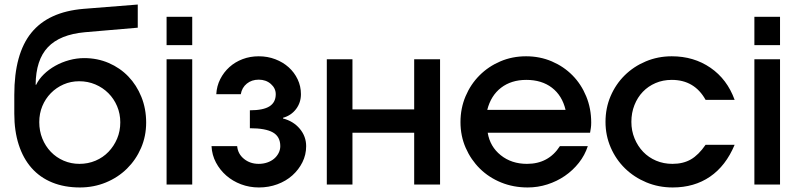

<svg xmlns="http://www.w3.org/2000/svg" viewBox="-20 -813 3514 846"><path d="M139 -439Q151 -464 173 -485.5Q195 -507 223.5 -523Q252 -539 285 -548Q318 -557 351 -557Q409 -557 459 -535.5Q509 -514 545.5 -476Q582 -438 603 -386Q624 -334 624 -273Q624 -213 601.5 -161Q579 -109 539.5 -70Q500 -31 446.5 -9Q393 13 332 13Q264 13 210 -9Q156 -31 119 -73Q82 -115 62.5 -175.5Q43 -236 43 -312V-395Q43 -576 118 -668.5Q193 -761 348 -774L587 -793V-691L354 -671Q244 -661 191 -605Q138 -549 137 -440ZM330 -91Q368 -91 401 -105Q434 -119 458 -144Q482 -169 496 -202Q510 -235 510 -274Q510 -312 496 -345Q482 -378 457.5 -402.5Q433 -427 400 -441Q367 -455 329 -455Q292 -455 260 -441Q228 -427 204 -402.5Q180 -378 166.5 -345.5Q153 -313 153 -275Q153 -236 166.5 -202.5Q180 -169 204 -144Q228 -119 260.5 -105Q293 -91 330 -91Z M714 -552H827V0H714ZM714 -739H827V-614H714Z M1025 -169Q1028 -135 1055 -113Q1082 -91 1120 -91Q1140 -91 1157.5 -97Q1175 -103 1187.5 -113.5Q1200 -124 1207.5 -138.5Q1215 -153 1215 -169Q1215 -211 1182.5 -229.5Q1150 -248 1081 -248V-327Q1140 -327 1167.5 -344.5Q1195 -362 1195 -398Q1195 -424 1173.5 -443Q1152 -462 1120 -462Q1089 -462 1067.5 -444.5Q1046 -427 1041 -398H933Q935 -434 950.5 -464.5Q966 -495 991 -517.5Q1016 -540 1049 -552.5Q1082 -565 1120 -565Q1159 -565 1193 -552Q1227 -539 1252 -516.5Q1277 -494 1291.5 -463.5Q1306 -433 1306 -398Q1306 -361 1284.5 -332.5Q1263 -304 1227 -294V-291Q1273 -279 1301 -245.5Q1329 -212 1329 -169Q1329 -131 1312.5 -98Q1296 -65 1268 -40Q1240 -15 1202 -1Q1164 13 1121 13Q1079 13 1042 -1Q1005 -15 977 -39.5Q949 -64 931.5 -97Q914 -130 912 -169Z M1420 -552H1533V-331H1805V-552H1919V0H1805V-228H1533V0H1420Z M2570 -169Q2557 -129 2530.5 -95.5Q2504 -62 2469 -38Q2434 -14 2392 -0.5Q2350 13 2305 13Q2242 13 2188 -9Q2134 -31 2094.5 -70Q2055 -109 2032 -161.5Q2009 -214 2009 -275Q2009 -336 2031.5 -389Q2054 -442 2093 -481Q2132 -520 2184.5 -542.5Q2237 -565 2298 -565Q2359 -565 2411.5 -542.5Q2464 -520 2502.5 -481Q2541 -442 2563 -388.5Q2585 -335 2585 -273Q2585 -259 2583.5 -249.5Q2582 -240 2580 -228H2129Q2139 -167 2186.5 -129Q2234 -91 2302 -91Q2397 -91 2447 -169ZM2472 -329Q2457 -392 2412 -426.5Q2367 -461 2299 -461Q2233 -461 2188 -426.5Q2143 -392 2127 -329Z M3217 -175Q3178 -82 3108.5 -34.5Q3039 13 2944 13Q2882 13 2828 -9.5Q2774 -32 2734 -71Q2694 -110 2671 -163Q2648 -216 2648 -276Q2648 -337 2670.5 -389.5Q2693 -442 2732.5 -481Q2772 -520 2825.5 -542.5Q2879 -565 2940 -565Q3037 -565 3110.5 -514.5Q3184 -464 3217 -373H3089Q3040 -461 2940 -461Q2901 -461 2868.5 -447Q2836 -433 2812.5 -408.5Q2789 -384 2775.5 -350Q2762 -316 2762 -276Q2762 -237 2776 -203Q2790 -169 2814 -144Q2838 -119 2871 -105Q2904 -91 2943 -91Q2990 -91 3024 -110.5Q3058 -130 3089 -175Z M3304 -552H3417V0H3304ZM3304 -739H3417V-614H3304Z"/></svg>

Font: Involve SemiBold
Style: Regular
Weight: 600
Designer: Stefan Peev
Foundry: Context Ltd.
Version: Version 1.001